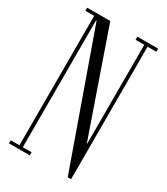

<svg xmlns="http://www.w3.org/2000/svg" viewBox="-176 -778 745 857"><g transform="rotate(30 197.0 -349.5)"><path d="M317.2 0H334.4V-699H317.5V-173.5H315.6L132.8 -699H59.1V0H76.5V-670.1H79.1ZM272.6 -699V-683H379.4V-699ZM14.1 -16V0H121.5V-16ZM14.1 -699V-683H59.1V-699Z"/></g></svg>

Font: Emberly Black
Style: Regular
Weight: 900
Designer: Rajesh Rajput
Foundry: Rajesh Rajput
Version: Version 1.000